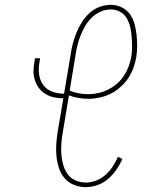

<svg xmlns="http://www.w3.org/2000/svg" viewBox="-20 -763 640 791"><path d="M333 8Q308 8 284.5 -1.5Q261 -11 245.5 -29.5Q230 -48 222.5 -71.5Q215 -95 212.5 -120.5Q210 -146 212 -171.5Q214 -197 218 -223L241 -358Q221 -358 202.5 -362Q184 -366 168 -375.5Q152 -385 141 -399.5Q130 -414 124 -432Q118 -450 118 -469.5Q118 -489 122 -508L124 -523H145L143 -508Q138 -483 141 -457.5Q144 -432 158 -413Q172 -394 195 -385.5Q218 -377 244 -377L271 -538Q274 -561 280 -583.5Q286 -606 295 -628.5Q304 -651 317.5 -672Q331 -693 349 -709.5Q367 -726 390 -734.5Q413 -743 436 -743Q436 -743 436 -743Q436 -743 436 -743Q460 -743 481 -733Q502 -723 515 -705Q528 -687 534 -665Q540 -643 542.5 -620Q545 -597 545 -573Q545 -549 541 -525Q537 -503 528.5 -480.5Q520 -458 506.5 -438.5Q493 -419 474 -402.5Q455 -386 434 -376Q413 -366 390 -361Q367 -356 344 -356Q323 -356 303 -359.5Q283 -363 264 -370L239 -220Q235 -197 233 -174.5Q231 -152 232.5 -129.5Q234 -107 240 -85.5Q246 -64 258 -46.5Q270 -29 290.5 -20Q311 -11 334 -11Q355 -11 376 -19Q397 -27 414.5 -42.5Q432 -58 444.5 -77Q457 -96 466 -117L484 -108Q474 -85 459.5 -64Q445 -43 425.5 -26Q406 -9 381.5 -0.5Q357 8 333 8ZM344 -375Q364 -375 384.5 -379.5Q405 -384 424.5 -393.5Q444 -403 461 -417.5Q478 -432 490 -450Q502 -468 509.5 -488Q517 -508 521 -529Q524 -549 524 -570Q524 -591 522.5 -611.5Q521 -632 516.5 -651.5Q512 -671 502 -688Q492 -705 474.5 -714.5Q457 -724 436 -724Q415 -724 394.5 -715Q374 -706 358 -690.5Q342 -675 331 -656Q320 -637 312 -617Q304 -597 299 -576.5Q294 -556 291 -535L267 -390Q285 -382 304.5 -378.5Q324 -375 344 -375Z"/></svg>

Font: Iosevka Curly Thin Extended
Style: Italic
Weight: 100
Width: 7
Italic angle: -9°
Monospace: yes
Designer: Belleve Invis
Foundry: Belleve Invis
Version: Version 11.1.0; ttfautohint (v1.8.3)